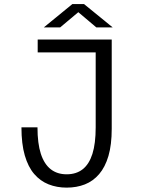

<svg xmlns="http://www.w3.org/2000/svg" viewBox="-20 -890 690 922"><path d="M300 11Q253 11 213.2 -4.8Q173.5 -20.5 144.2 -54.5Q115 -88.5 99 -143.8Q83 -199 83 -278.5H160Q160 -201 176.2 -151.2Q192.5 -101.5 223.8 -77.2Q255 -53 300 -53Q346 -53 377 -77.2Q408 -101.5 423.8 -151.2Q439.5 -201 439.5 -278.5V-638.5H161V-700H516.5V-271.5Q516.5 -195 500.8 -141.2Q485 -87.5 456 -53.8Q427 -20 387.5 -4.5Q348 11 300 11ZM190.5 -758.5 327.5 -870.5H383.5L521 -758.5H442.5L356 -831.5L269 -758.5Z"/></svg>

Font: Trispace Thin Light
Style: Regular
Weight: 300
Version: Version 1.210